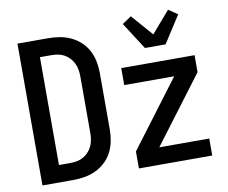

<svg xmlns="http://www.w3.org/2000/svg" viewBox="-83 -876 1165 980"><g transform="rotate(-10 500.0 -386.0)"><path d="M60 0V-735H219Q249 -735 279 -730Q309 -725 336.5 -712Q364 -699 386 -678.5Q408 -658 422 -631.5Q436 -605 442 -575Q448 -545 448 -515V-220Q448 -190 442 -160Q436 -130 422 -103.5Q408 -77 386 -56.5Q364 -36 336.5 -23Q309 -10 279 -5Q249 0 219 0ZM161 -88H219Q237 -88 254 -91Q271 -94 286.5 -102.5Q302 -111 314 -124Q326 -137 333.5 -152.5Q341 -168 344 -185.5Q347 -203 347 -220V-515Q347 -532 344 -549.5Q341 -567 333.5 -582.5Q326 -598 314 -611Q302 -624 286.5 -632.5Q271 -641 254 -644Q237 -647 219 -647H161ZM560 0V-88L819 -432H560V-520H940V-432L681 -88H940V0ZM697 -600 607 -740 654 -772 751 -661 847 -772 894 -740 804 -600Z"/></g></svg>

Font: Iosevka Custom Semibold
Style: Regular
Weight: 600
Designer: Belleve Invis
Foundry: Belleve Invis
Version: Version 27.0.2; ttfautohint (v1.8.4)